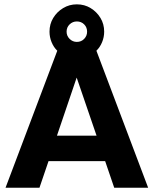

<svg xmlns="http://www.w3.org/2000/svg" viewBox="-20 -877 718 897"><path d="M5.9 0 247.6 -640Q230.6 -656.4 221 -680Q211.3 -703.6 211.3 -729Q211.3 -764.7 228.7 -793.2Q246 -821.8 275 -839.2Q303.9 -856.7 339 -856.7Q374.9 -856.7 403.4 -839.2Q432 -821.8 449.3 -793.2Q466.7 -764.7 466.7 -729Q466.7 -703.6 457 -680.1Q447.4 -656.6 430.4 -640L672.1 0H513.6L471.3 -124.1H206.7L164.4 0ZM246.1 -243.2H431.1L338.2 -514.5ZM339 -681.2Q359.6 -681.2 373.2 -695.3Q386.9 -709.4 386.9 -729Q386.9 -749.4 373.2 -763.1Q359.6 -776.8 339 -776.8Q319.4 -776.8 305.2 -763.1Q291.1 -749.4 291.1 -729Q291.1 -709.4 305.2 -695.3Q319.4 -681.2 339 -681.2Z"/></svg>

Font: Atkinson Hyperlegible Next
Style: Regular
Weight: 400
Designer: Elliott Scott, Megan Eiswerth, Linus Boman, Theodore Petrosky, Letters from Sweden
Foundry: Applied Design Works, Letters from Sweden
Version: Version 2.001